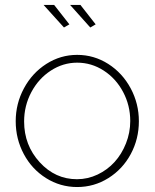

<svg xmlns="http://www.w3.org/2000/svg" viewBox="-20 -751 629 781"><path d="M157.2 -731H200.2L262.2 -651.9L240.2 -639.2ZM265.1 -731H307.1L369.1 -651.9L347.2 -639.2ZM293.9 -527.8Q362.3 -527.8 420.2 -491Q478 -454.1 511.5 -391.8Q544.9 -329.6 544.9 -257.8Q544.9 -186 512 -124.5Q479 -63 420.9 -26.6Q362.8 9.8 293.9 9.8Q225.1 9.8 167.2 -26.6Q109.4 -63 76.7 -124.5Q43.9 -186 43.9 -257.8Q43.9 -329.6 77.4 -391.8Q110.8 -454.1 168.5 -491Q226.1 -527.8 293.9 -527.8ZM293 -22Q336.9 -22 377 -41Q417 -60.1 446 -92Q475.1 -124 492.4 -167.7Q509.8 -211.4 509.8 -258.8Q509.8 -322.3 480.7 -377Q451.7 -431.6 401.9 -463.9Q352.1 -496.1 293.9 -496.1Q236.3 -496.1 186.5 -463.6Q136.7 -431.2 107.4 -376Q78.1 -320.8 78.1 -256.8Q78.1 -160.2 141.4 -91.1Q204.6 -22 293 -22Z"/></svg>

Font: Rawline ExtraLight
Style: Regular
Weight: 275
Designer: Matt McInerney, Pablo Impallari, Rodrigo Fuenzalida
Foundry: Matt McInerney, Pablo Impallari, Rodrigo Fuenzalida
Version: Version 4.020;PS 004.020;hotconv 1.0.88;makeotf.lib2.5.64775